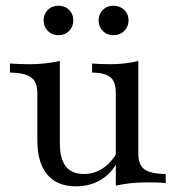

<svg xmlns="http://www.w3.org/2000/svg" viewBox="-20 -636 618 667"><path d="M243.5 11.3Q178.2 11.3 144 -29.8Q109.7 -71 109.7 -148.4V-312.9Q109.7 -350.8 88.3 -366.9Q66.9 -383.1 14.5 -383.9V-415.3Q27.4 -414.5 44.8 -413.7Q62.1 -412.9 82.3 -412.9Q110.5 -412.9 135.9 -415.7Q161.3 -418.5 187.9 -424.2V-137.9Q187.9 -84.7 208.5 -58.1Q229 -31.5 271.8 -31.5Q306.5 -31.5 335.9 -50.4Q365.3 -69.4 387.1 -106.5L386.3 -71Q365.3 -31.5 328.2 -10.1Q291.1 11.3 243.5 11.3ZM382.3 8.9V-312.9Q382.3 -351.6 364.1 -367.3Q346 -383.1 300 -383.9V-415.3Q312.1 -414.5 327.8 -413.7Q343.5 -412.9 361.3 -412.9Q388.7 -412.9 413.3 -415.7Q437.9 -418.5 460.5 -424.2V-102.4Q460.5 -63.7 481.5 -48Q502.4 -32.3 555.6 -31.5V0Q541.9 -1.6 524.6 -2Q507.3 -2.4 488.7 -2.4Q460.5 -2.4 434.3 0.4Q408.1 3.2 382.3 8.9ZM374.2 -513.7Q351.6 -513.7 337.1 -528.6Q322.6 -543.5 322.6 -565.3Q322.6 -587.1 337.1 -601.6Q351.6 -616.1 374.2 -616.1Q396.8 -616.1 411.7 -601.6Q426.6 -587.1 426.6 -565.3Q426.6 -543.5 411.7 -528.6Q396.8 -513.7 374.2 -513.7ZM183.1 -513.7Q160.5 -513.7 146 -528.6Q131.5 -543.5 131.5 -565.3Q131.5 -587.1 146 -601.6Q160.5 -616.1 183.1 -616.1Q205.6 -616.1 220.2 -601.6Q234.7 -587.1 234.7 -565.3Q234.7 -543.5 220.2 -528.6Q205.6 -513.7 183.1 -513.7Z"/></svg>

Font: Playfair 12pt
Style: Regular
Weight: 400
Designer: Claus Eggers Sørensen
Foundry: Claus Eggers Sørensen
Version: Version 2.000;gftools[0.9.28]